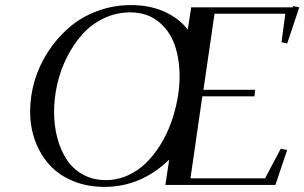

<svg xmlns="http://www.w3.org/2000/svg" viewBox="-20 -731 1203 759"><path d="M99.1 -291Q99.1 -351.1 116.7 -411.1Q134.3 -471.2 168.9 -524.9Q203.6 -578.6 251 -620.4Q298.3 -662.1 362.5 -686.5Q426.8 -710.9 498 -710.9Q572.3 -710.9 630.1 -684.8Q688 -658.7 722.2 -613.8L735.8 -702.1H1137.2L1139.2 -707L1163.1 -702.1L1115.2 -559.1L1092.8 -564L1107.9 -676.8H828.1L784.2 -376H988.8L985.8 -350.1H779.8L732.9 -25.9H1027.8L1089.8 -143.1L1115.2 -138.2L1068.8 0H633.8L648.9 -100.1Q537.6 7.8 393.1 7.8Q324.7 7.8 268.6 -15.4Q212.4 -38.6 175.8 -79.1Q139.2 -119.6 119.1 -173.8Q99.1 -228 99.1 -291ZM193.8 -289.1Q193.8 -233.9 206.5 -185.8Q219.2 -137.7 243.9 -100.1Q268.6 -62.5 308.1 -40.8Q347.7 -19 397.9 -19Q443.8 -19 485.1 -37.6Q526.4 -56.2 557.9 -87.4Q589.4 -118.7 614.7 -159.7Q640.1 -200.7 656.5 -246.6Q672.9 -292.5 681.4 -338.9Q689.9 -385.3 689.9 -428.2Q689.9 -499.5 669.7 -555.7Q649.4 -611.8 604.5 -647Q559.6 -682.1 495.1 -682.1Q439.5 -682.1 390.4 -658.7Q341.3 -635.3 305.9 -595.7Q270.5 -556.2 244.9 -505.4Q219.2 -454.6 206.5 -399.2Q193.8 -343.8 193.8 -289.1Z"/></svg>

Font: Dehuti Alt
Style: Bold-Italic
Weight: 700
Version: Version 1.2